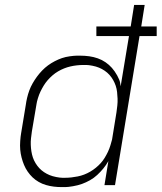

<svg xmlns="http://www.w3.org/2000/svg" viewBox="-20 -755 659 783"><path d="M232 8Q215 8 199 6Q183 4 167.5 -0.5Q152 -5 138 -13Q124 -21 113 -31.5Q102 -42 93 -55Q84 -68 78 -82.5Q72 -97 68 -112.5Q64 -128 62.5 -144.5Q61 -161 62.5 -180.5Q64 -200 66 -211L85 -326Q87 -341 90.5 -356Q94 -371 99.5 -386Q105 -401 113 -415Q121 -429 130.5 -442Q140 -455 151.5 -467Q163 -479 176 -488.5Q189 -498 203.5 -505.5Q218 -513 232.5 -518Q247 -523 265 -525.5Q283 -528 294 -528H307Q326 -528 344 -525.5Q362 -523 379 -517Q396 -511 410.5 -501Q425 -491 436.5 -478Q448 -465 458 -447Q468 -429 470 -417L472 -403L506 -608H373V-647H513L527 -735H570L556 -647H619V-608H549L449 0H406L422 -98Q413 -82 401.5 -68Q390 -54 376.5 -41.5Q363 -29 347 -20Q331 -11 314.5 -5Q298 1 277.5 4.5Q257 8 246 8ZM234 -30H246Q259 -30 271.5 -31.5Q284 -33 297 -35.5Q310 -38 323 -43Q336 -48 348 -55Q360 -62 371 -71Q382 -80 391 -90Q400 -100 407 -111.5Q414 -123 420 -135.5Q426 -148 430.5 -163Q435 -178 437 -186L455 -297Q457 -311 458.5 -325Q460 -339 459.5 -352.5Q459 -366 457.5 -379.5Q456 -393 452 -405Q448 -417 441.5 -428.5Q435 -440 426.5 -449.5Q418 -459 407 -466.5Q396 -474 384 -479Q372 -484 356.5 -487Q341 -490 332 -490H320Q307 -490 293.5 -488.5Q280 -487 267 -484Q254 -481 241.5 -476Q229 -471 217 -464Q205 -457 194 -447.5Q183 -438 174 -427.5Q165 -417 158 -405.5Q151 -394 145 -381.5Q139 -369 134.5 -354Q130 -339 129 -331L110 -219Q108 -205 106.5 -191.5Q105 -178 105.5 -164.5Q106 -151 108 -138Q110 -125 114 -113Q118 -101 125 -89.5Q132 -78 140.5 -69Q149 -60 159.5 -53Q170 -46 182 -41Q194 -36 209.5 -33Q225 -30 234 -30Z"/></svg>

Font: Iosevka Aile Extralight
Style: Italic
Weight: 200
Italic angle: -9°
Designer: Belleve Invis
Foundry: Belleve Invis
Version: Version 31.1.0; ttfautohint (v1.8.4)